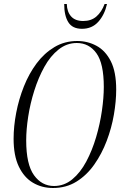

<svg xmlns="http://www.w3.org/2000/svg" viewBox="-20 -929 612 960"><path d="M245 11Q189 11 144.5 -15.5Q100 -42 74 -96.5Q48 -151 48 -235Q48 -297 61 -365Q74 -433 99.5 -497Q125 -561 163 -612Q201 -663 252 -693.5Q303 -724 366 -724Q418 -724 462.5 -700Q507 -676 534 -623Q561 -570 561 -481Q561 -423 549.5 -356Q538 -289 513.5 -224.5Q489 -160 451.5 -106.5Q414 -53 362.5 -21Q311 11 245 11ZM250 1Q301 1 341.5 -32.5Q382 -66 411.5 -121.5Q441 -177 460.5 -243Q480 -309 489.5 -375Q499 -441 499 -494Q499 -612 462 -663Q425 -714 364 -714Q314 -714 273 -681.5Q232 -649 202 -595Q172 -541 151.5 -476Q131 -411 121 -346Q111 -281 111 -227Q111 -107 150 -53Q189 1 250 1ZM390 -785Q342 -785 321.5 -818Q301 -851 301 -909H314Q315 -870 335.5 -847Q356 -824 396 -824Q436 -824 462 -846.5Q488 -869 503 -909H515Q503 -855 471.5 -820Q440 -785 390 -785Z"/></svg>

Font: Noto Serif Display ExtraCondensed Light
Style: Italic
Weight: 300
Width: 2
Italic angle: -12°
Designer: Monotype Design Team
Foundry: Monotype Imaging Inc.
Version: Version 2.009